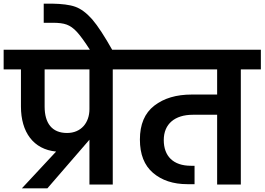

<svg xmlns="http://www.w3.org/2000/svg" viewBox="-41 -1013 1452 1054"><path d="M74 -632V-428C74 -288 142 -193 267 -181L79 21H219L450 -246V0H578V-632H689V-740H-21V-632ZM450 -632V-414C450 -339 404 -283 327 -283C244 -283 204 -337 204 -428V-632Z M199 -993V-888H248C281 -888 306 -885 325 -878C344 -871 363 -858 382 -837C401 -816 425 -783 455 -736H577C533 -814 496 -871 465 -907C434 -942 403 -965 372 -976C341 -987 298 -992 245 -993Z M647 -632H1151V-494H1012C927 -494 859 -474 806 -433C753 -392 727 -330 727 -247C727 -166 751 -105 799 -64C847 -23 910 -2 987 -2H1027V-103H1007C910 -103 858 -156 858 -244C858 -333 919 -383 1018 -383H1151V0H1281V-632H1391V-740H647Z"/></svg>

Font: Poppins SemiBold
Style: Regular
Weight: 600
Designer: Ninad Kale (Devanagari), Jonny Pinhorn (Latin)
Foundry: Indian Type Foundry
Version: 4.004